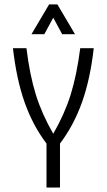

<svg xmlns="http://www.w3.org/2000/svg" viewBox="-20 -841 478 861"><path d="M400.4 -625Q384.8 -486.3 347.7 -382.3Q310.5 -278.3 249 -197.3V0H188.5V-197.3Q127 -278.3 90.3 -382.3Q53.7 -486.3 38.1 -625H98.6Q113.3 -504.9 140.6 -417Q168 -329.1 218.8 -241.2Q269.5 -329.1 296.9 -416.5Q324.2 -503.9 339.8 -625ZM316.4 -687.5H258.8L218.8 -761.7L178.7 -687.5H121.1L200.2 -821.3H237.3Z"/></svg>

Font: Sudo Light
Style: Regular
Weight: 300
Monospace: yes
Designer: Jens Kutilek
Foundry: Jens Kutilek
Version: Version 0.040